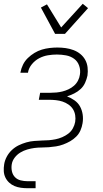

<svg xmlns="http://www.w3.org/2000/svg" viewBox="-24 -779 544 1014"><path d="M121 215Q103 215 85.5 212.5Q68 210 52.5 203.5Q37 197 24.5 185.5Q12 174 4.5 158.5Q-3 143 -4 125Q-5 107 -2 89Q1 69 11.5 49Q22 29 38.5 13.5Q55 -2 74.5 -11.5Q94 -21 115 -27Q136 -33 157 -34.5Q178 -36 199 -37H200Q217 -37 234.5 -38.5Q252 -40 269.5 -43.5Q287 -47 304.5 -54.5Q322 -62 337 -73.5Q352 -85 361 -101.5Q370 -118 373 -135Q376 -153 373 -171Q370 -189 361 -203Q352 -217 337.5 -227Q323 -237 306.5 -242.5Q290 -248 271.5 -250Q253 -252 235 -252H181L188 -289H242Q258 -289 274 -290.5Q290 -292 306 -296Q322 -300 338 -307.5Q354 -315 367 -326.5Q380 -338 388 -353.5Q396 -369 398 -385Q402 -409 394 -432Q386 -455 367.5 -468.5Q349 -482 325 -486.5Q301 -491 276 -491Q253 -491 229 -487Q205 -483 183 -471.5Q161 -460 144.5 -440Q128 -420 124 -397V-395H84V-397Q88 -418 97.5 -437.5Q107 -457 123 -472.5Q139 -488 158 -499.5Q177 -511 197 -517Q217 -523 238 -525.5Q259 -528 279 -528Q301 -528 322.5 -525Q344 -522 364 -514.5Q384 -507 400 -494Q416 -481 426 -463Q436 -445 438.5 -423.5Q441 -402 438 -380Q434 -361 425.5 -342Q417 -323 402 -309Q387 -295 368 -285.5Q349 -276 330 -270Q351 -262 369.5 -249Q388 -236 398.5 -217Q409 -198 412.5 -175Q416 -152 412 -128Q409 -109 401 -90.5Q393 -72 378.5 -57.5Q364 -43 346.5 -33Q329 -23 310 -16Q291 -9 272 -6Q253 -3 234 -1.5Q215 0 196 0Q177 0 158 2.5Q139 5 120 10.5Q101 16 83.5 26.5Q66 37 53.5 53.5Q41 70 38 89Q35 108 39 126Q43 144 55 156.5Q67 169 85 173.5Q103 178 121 178H164V215ZM267 -600 192 -739 224 -756 299 -634 413 -759 441 -736 319 -600Z"/></svg>

Font: Iosevka Term Curly Extralight
Style: Italic
Weight: 200
Italic angle: -9°
Designer: Belleve Invis
Foundry: Belleve Invis
Version: Version 32.3.0